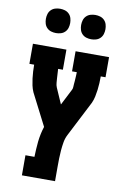

<svg xmlns="http://www.w3.org/2000/svg" viewBox="-102 -1013 704 1073"><g transform="rotate(10 250.0 -477.0)"><path d="M101 0V-114H152Q153 -136 154 -158Q155 -180 157.5 -202Q160 -224 164.5 -245.5Q169 -267 176 -288L84 -468Q76 -486 72 -505Q68 -524 65.5 -543.5Q63 -563 62 -582.5Q61 -602 61 -621H34V-735H224V-621H197Q198 -608 198.5 -595Q199 -582 200 -569Q201 -556 202 -542.5Q203 -529 208 -517L247 -428L294 -520Q298 -528 298 -536.5Q298 -545 299 -553.5Q300 -562 300.5 -570.5Q301 -579 301.5 -587.5Q302 -596 302.5 -604.5Q303 -613 303 -621H276V-735H466V-621H439Q439 -602 438 -582.5Q437 -563 434.5 -543.5Q432 -524 428 -505Q424 -486 416 -468L313 -267Q302 -246 298 -222.5Q294 -199 292 -175.5Q290 -152 289.5 -128.5Q289 -105 289 -82V0ZM350 -816Q336 -816 322.5 -820Q309 -824 299 -834Q289 -844 285 -857.5Q281 -871 281 -885Q281 -899 285 -912.5Q289 -926 299 -936Q309 -946 322.5 -950Q336 -954 350 -954Q364 -954 377.5 -950Q391 -946 401 -936Q411 -926 415 -912.5Q419 -899 419 -885Q419 -871 415 -857.5Q411 -844 401 -834Q391 -824 377.5 -820Q364 -816 350 -816ZM150 -816Q136 -816 122.5 -820Q109 -824 99 -834Q89 -844 85 -857.5Q81 -871 81 -885Q81 -899 85 -912.5Q89 -926 99 -936Q109 -946 122.5 -950Q136 -954 150 -954Q164 -954 177.5 -950Q191 -946 201 -936Q211 -926 215 -912.5Q219 -899 219 -885Q219 -871 215 -857.5Q211 -844 201 -834Q191 -824 177.5 -820Q164 -816 150 -816Z"/></g></svg>

Font: Iosevka Curly Slab Heavy
Style: Regular
Weight: 900
Monospace: yes
Designer: Belleve Invis
Foundry: Belleve Invis
Version: Version 22.1.2; ttfautohint (v1.8.4)